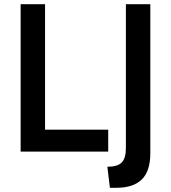

<svg xmlns="http://www.w3.org/2000/svg" viewBox="-20 -720 812 912"><path d="M78 -700H194V-104H494V0H78ZM490 72Q538 72 558 52Q578 32 578 -18V-700H694V8Q694 93 653.5 132.5Q613 172 534 172H502Z"/></svg>

Font: Cabin SemiBold
Style: Regular
Weight: 600
Designer: Pablo Impallari
Foundry: Pablo Impallari. http://www.impallari.com Igino Marini. http://www.ikern.com
Version: Version 2.001